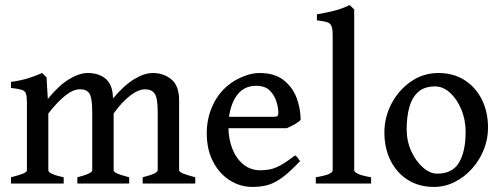

<svg xmlns="http://www.w3.org/2000/svg" viewBox="-20 -716 1957 749"><path d="M536.6 0V-24.4Q568.8 -32.7 582 -39.3Q595.2 -45.9 595.2 -51.8V-278.8Q595.2 -334 583.3 -350.8Q571.3 -367.7 545.9 -367.7Q520 -367.7 487.8 -343Q455.6 -318.4 423.3 -273.4V-51.8Q423.3 -45.9 436 -39.8Q448.7 -33.7 483.9 -24.4V0H281.7V-24.4Q314 -32.7 326.9 -39.3Q339.8 -45.9 339.8 -51.8V-278.8Q339.8 -334 329.1 -350.8Q318.4 -367.7 292 -367.7Q265.6 -367.7 234.9 -343.3Q204.1 -318.8 168.5 -273.4V-51.8Q168.5 -37.1 228.5 -24.4V0H22.9V-24.4Q52.7 -32.2 68.8 -38.3Q85 -44.4 85 -51.8V-315.4Q85 -338.9 81.5 -350.1Q78.1 -361.3 65.2 -365.5Q52.2 -369.6 22.9 -373V-396.5Q62 -401.9 89.6 -410.6Q117.2 -419.4 144.5 -431.2L161.6 -414.1L166.5 -330.1Q210.4 -383.8 250.2 -407.5Q290 -431.2 322.3 -431.2Q364.7 -431.2 391.4 -409.4Q418 -387.7 420.4 -340.3L420.9 -332Q463.9 -383.3 503.4 -407.2Q543 -431.2 576.2 -431.2Q618.7 -431.2 648.7 -406.2Q678.7 -381.3 678.7 -325.7V-51.8Q678.7 -45.9 692.6 -39.8Q706.5 -33.7 741.7 -24.4V0Z M1152.8 -248.5Q1145 -239.7 1128.9 -230.7Q1112.8 -221.7 1098.1 -215.8H835L835.9 -260.3H1048.8Q1059.1 -260.3 1062.5 -263.7Q1065.9 -267.1 1065.9 -276.4Q1065.9 -293.5 1058.8 -318.1Q1051.8 -342.8 1033.2 -362.1Q1014.6 -381.3 979 -381.3Q926.8 -381.3 898.9 -336.4Q871.1 -291.5 871.1 -221.7Q871.1 -175.3 886 -136.7Q900.9 -98.1 929 -75Q957 -51.8 996.1 -51.8Q1015.1 -51.8 1033 -55.2Q1050.8 -58.6 1074 -71Q1097.2 -83.5 1131.3 -109.9Q1136.7 -106.9 1142.6 -98.9Q1148.4 -90.8 1150.4 -87.4Q1109.9 -44.4 1080.3 -22.9Q1050.8 -1.5 1024.2 5.9Q997.6 13.2 964.8 13.2Q917 13.2 876.2 -12.7Q835.4 -38.6 811 -85.7Q786.6 -132.8 786.6 -196.3Q786.6 -256.8 811.5 -308.6Q836.4 -360.4 882.8 -393.1Q904.3 -408.2 934.3 -419.7Q964.4 -431.2 992.7 -431.2Q1051.8 -431.2 1086.9 -403.1Q1122.1 -375 1137.5 -333Q1152.8 -291 1152.8 -248.5Z M1211.9 0V-24.4Q1251 -31.2 1264.4 -37.8Q1277.8 -44.4 1277.8 -51.8V-576.7Q1277.8 -603 1272.9 -614.5Q1268.1 -626 1254.9 -629.9Q1241.7 -633.8 1216.3 -636.7V-660.2Q1253.9 -666.5 1283.7 -674.1Q1313.5 -681.6 1344.2 -696.3L1361.8 -679.2V-51.8Q1361.8 -45.4 1376.2 -38.1Q1390.6 -30.8 1427.7 -24.4V0Z M1883.8 -217.8Q1883.8 -172.9 1866.9 -131.3Q1850.1 -89.8 1820.8 -57.4Q1791.5 -24.9 1753.4 -5.9Q1715.3 13.2 1672.9 13.2Q1614.3 13.2 1570.8 -14.4Q1527.3 -42 1503.4 -90.1Q1479.5 -138.2 1479.5 -199.2Q1479.5 -258.8 1507.3 -311.8Q1535.2 -364.7 1583 -397.9Q1630.9 -431.2 1690.4 -431.2Q1749 -431.2 1792.5 -403.3Q1835.9 -375.5 1859.9 -327.4Q1883.8 -279.3 1883.8 -217.8ZM1796.4 -201.7Q1796.4 -249 1779.5 -289.3Q1762.7 -329.6 1735.6 -354.2Q1708.5 -378.9 1677.7 -378.9Q1635.3 -378.9 1611.1 -356.9Q1586.9 -335 1576.7 -297.4Q1566.4 -259.8 1566.4 -212.4Q1566.4 -165 1584.7 -125.5Q1603 -85.9 1630.4 -62.3Q1657.7 -38.6 1685.5 -38.6Q1745.1 -38.6 1770.8 -82Q1796.4 -125.5 1796.4 -201.7Z"/></svg>

Font: Dai Banna SIL
Style: Regular
Weight: 400
Designer: Victor Gaultney
Foundry: SIL International
Version: Version 4.000